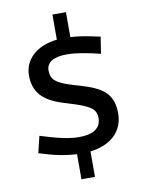

<svg xmlns="http://www.w3.org/2000/svg" viewBox="-100 -865 814 1077"><g transform="rotate(-10 307.0 -327.0)"><path d="M303 -93Q365 -93 397 -115Q429 -137 429 -181Q429 -215 405.5 -235Q382 -255 319 -276L252 -297Q165 -323 125.5 -367Q86 -411 86 -481Q86 -550 136.5 -596.5Q187 -643 275 -653V-796H352V-654Q386 -652 422 -646.5Q458 -641 520 -627L505 -532Q444 -547 397.5 -554.5Q351 -562 316 -562Q258 -562 228.5 -543.5Q199 -525 199 -490Q199 -452 223 -431Q247 -410 308 -391L377 -370Q468 -343 505 -301.5Q542 -260 542 -188Q542 -111 492 -62.5Q442 -14 352 -3V142H275V-1Q226 -3 174.5 -13.5Q123 -24 62 -44L85 -139Q156 -116 210 -104.5Q264 -93 303 -93Z"/></g></svg>

Font: Intel One Mono Medium
Style: Regular
Weight: 500
Monospace: yes
Designer: Fred Shallcrass
Foundry: Frere-Jones Type LLC
Version: Version 1.400;hotconv 1.1.0;makeotfexe 2.6.0;FJTRelease1.4